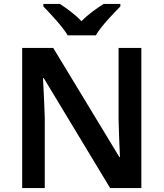

<svg xmlns="http://www.w3.org/2000/svg" viewBox="-20 -958 833 978"><path d="M325 -778H468C494 -823 556 -888 593 -925V-938H508C473 -916 430 -886 395 -850C361 -886 320 -915 285 -938H201V-925C238 -887 298 -823 325 -778ZM700 0V-714H584V-351C585 -286 589 -211 591 -158H588L251 -714H93V0H208V-360C206 -430 202 -500 199 -560H203L541 0Z"/></svg>

Font: Noto Sans Bamum SemiBold
Style: Regular
Weight: 600
Designer: Monotype Design Team
Foundry: Monotype Imaging Inc.
Version: Version 2.002